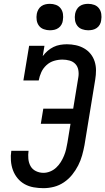

<svg xmlns="http://www.w3.org/2000/svg" viewBox="-20 -974 550 1002"><path d="M207 8Q181 8 155.5 3.5Q130 -1 108.5 -13Q87 -25 71.5 -44Q56 -63 47.5 -86Q39 -109 37 -135.5Q35 -162 39 -187H129Q126 -166 128 -145Q130 -124 139.5 -107Q149 -90 167.5 -81Q186 -72 207 -72Q224 -72 241.5 -79Q259 -86 273 -99Q287 -112 297 -128Q307 -144 314 -161Q321 -178 325 -195Q329 -212 332 -230L348 -328H193L206 -407H362L389 -572Q392 -591 388.5 -609.5Q385 -628 373 -640.5Q361 -653 343 -658Q325 -663 306 -663Q284 -663 262 -656.5Q240 -650 222.5 -634Q205 -618 195.5 -597Q186 -576 182 -554H102L132 -735H212L203 -681Q214 -696 228.5 -708.5Q243 -721 259.5 -729Q276 -737 294 -740Q312 -743 329 -743Q353 -743 376 -738Q399 -733 419 -721.5Q439 -710 453 -692.5Q467 -675 474 -653Q481 -631 481 -607Q481 -583 477 -559L421 -217Q416 -190 408.5 -163Q401 -136 388 -110.5Q375 -85 356.5 -62Q338 -39 313.5 -22.5Q289 -6 261.5 1Q234 8 207 8ZM440 -816Q424 -816 408.5 -821.5Q393 -827 383.5 -839.5Q374 -852 371.5 -868.5Q369 -885 372 -902Q374 -913 380 -924Q386 -935 396 -942Q406 -949 417.5 -951.5Q429 -954 440 -954Q457 -954 472 -948.5Q487 -943 496.5 -930.5Q506 -918 508.5 -901.5Q511 -885 508 -868Q507 -857 501 -846Q495 -835 485 -828Q475 -821 463.5 -818.5Q452 -816 440 -816ZM240 -816Q224 -816 208.5 -821.5Q193 -827 183.5 -839.5Q174 -852 171.5 -868.5Q169 -885 172 -902Q174 -913 180 -924Q186 -935 196 -942Q206 -949 217.5 -951.5Q229 -954 240 -954Q257 -954 272 -948.5Q287 -943 296.5 -930.5Q306 -918 308.5 -901.5Q311 -885 308 -868Q307 -857 301 -846Q295 -835 285 -828Q275 -821 263.5 -818.5Q252 -816 240 -816Z"/></svg>

Font: Iosevka Curly Slab MdObl
Style: Regular
Weight: 500
Italic angle: -9°
Monospace: yes
Designer: Belleve Invis
Foundry: Belleve Invis
Version: Version 11.0.0; ttfautohint (v1.8.3)